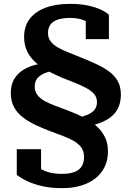

<svg xmlns="http://www.w3.org/2000/svg" viewBox="-20 -740 688 996"><path d="M290 -416 305 -381Q260 -376 227.5 -366Q195 -356 177.5 -338Q160 -320 160 -291Q160 -265 174 -247Q188 -229 212.5 -215.5Q237 -202 269 -190.5Q301 -179 337 -165Q376 -150 412 -132Q448 -114 477 -89Q506 -64 523 -31.5Q540 1 540 45Q540 104 510.5 147Q481 190 427.5 213Q374 236 303 236Q246 236 201 226Q156 216 123 200.5Q90 185 67 167V34H193V164Q182 156 171.5 145Q161 134 154 123.5Q147 113 145 105.5Q143 98 146 97Q164 119 186 133Q208 147 236.5 154.5Q265 162 301 162Q340 162 365.5 152.5Q391 143 403.5 123.5Q416 104 416 75Q416 45 402 25.5Q388 6 364 -8Q340 -22 308.5 -34Q277 -46 242 -59Q202 -74 165 -91.5Q128 -109 99 -131Q70 -153 53 -184Q36 -215 36 -258Q36 -300 54 -330.5Q72 -361 105.5 -380.5Q139 -400 186 -408.5Q233 -417 290 -416ZM383 -75 371 -124Q407 -134 432 -144Q457 -154 470 -170Q483 -186 483 -211Q483 -235 468.5 -252Q454 -269 428 -283Q402 -297 370 -310Q338 -323 302 -337Q266 -352 231 -370.5Q196 -389 167.5 -413.5Q139 -438 122 -471.5Q105 -505 105 -549Q105 -604 134 -642Q163 -680 216.5 -700Q270 -720 344 -720Q395 -720 435 -711.5Q475 -703 503 -690Q531 -677 545 -663V-537H425V-650Q436 -649 446 -642.5Q456 -636 463.5 -626Q471 -616 474.5 -607Q478 -598 474 -592Q462 -608 444 -620Q426 -632 401.5 -639.5Q377 -647 344 -647Q303 -647 277.5 -637.5Q252 -628 240.5 -611Q229 -594 229 -569Q229 -543 243 -525Q257 -507 280.5 -493.5Q304 -480 334 -468.5Q364 -457 397 -443Q437 -427 474.5 -410Q512 -393 542 -372Q572 -351 589.5 -321.5Q607 -292 607 -250Q607 -197 582 -161.5Q557 -126 507 -105.5Q457 -85 383 -75Z"/></svg>

Font: Roboto Serif 20pt SemiBold
Style: Regular
Weight: 600
Version: Version 1.008